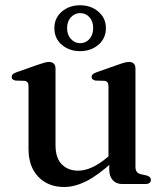

<svg xmlns="http://www.w3.org/2000/svg" viewBox="-20 -716 644 747"><path d="M405 -57V-90.5L402 -93V-379.5Q402 -390.5 398.2 -395.5Q394.5 -400.5 386 -401.5L352 -402.5Q344 -404 340.2 -407.5Q336.5 -411 336.5 -416.5Q336.5 -423 340.8 -427Q345 -431 356 -435L440 -464.5Q455 -470 464.8 -472.5Q474.5 -475 482 -475Q494.5 -475 500.8 -468.2Q507 -461.5 507 -449.5V-68Q507 -54.5 512 -47.8Q517 -41 527 -38.5L549.5 -33.5Q558.5 -31 562.8 -26.8Q567 -22.5 567 -16Q567 -8.5 561.5 -4.2Q556 0 544.5 0H455.5Q432.5 0 418.8 -15Q405 -30 405 -57ZM91 -135.5V-379.5Q91 -390.5 87.2 -395.5Q83.5 -400.5 75 -401.5L41 -402.5Q32.5 -404 29 -407.5Q25.5 -411 25.5 -416.5Q25.5 -423 29.5 -427Q33.5 -431 44.5 -435L128.5 -464.5Q144.5 -470 154 -472.5Q163.5 -475 170 -475Q183 -475 189.5 -468.2Q196 -461.5 196 -449.5V-151.5Q196 -101.5 220.2 -76.8Q244.5 -52 284.5 -52Q309.5 -52 338 -64.8Q366.5 -77.5 399 -105L420.5 -123.5L439.5 -104.5L418 -85.5Q358.5 -32 314.2 -10.2Q270 11.5 229.5 11.5Q167 11.5 129 -28.2Q91 -68 91 -135.5ZM291.5 -517Q249.5 -517 220.5 -541.8Q191.5 -566.5 191.5 -606.5Q191.5 -646 220.5 -670.8Q249.5 -695.5 291.5 -695.5Q334 -695.5 363 -670.5Q392 -645.5 392 -606.5Q392 -567 363 -542Q334 -517 291.5 -517ZM292 -665Q271 -665 256 -649Q241 -633 241 -606.5Q241 -580.5 256 -564.2Q271 -548 292 -548Q313.5 -548 328 -564.2Q342.5 -580.5 342.5 -606.5Q342.5 -633 328 -649Q313.5 -665 292 -665Z"/></svg>

Font: Fraunces 18pt
Style: Regular
Weight: 400
Version: Version 1.000;[b76b70a41]